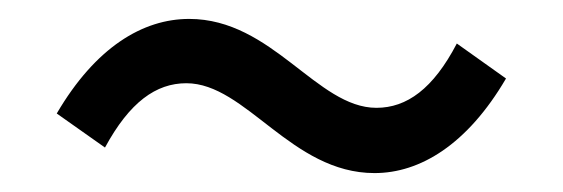

<svg xmlns="http://www.w3.org/2000/svg" viewBox="-20 -470 595 203"><path d="M376 -287C424 -287 474 -317 515 -387L463 -424C438 -376 410 -356 378 -356C315 -356 268 -450 180 -450C131 -450 81 -420 40 -350L91 -314C117 -362 145 -382 177 -382C240 -382 288 -287 376 -287Z"/></svg>

Font: Noto Sans JP
Style: Regular
Weight: 400
Designer: Ryoko NISHIZUKA  (kana, bopomofo & ideographs); Paul D. Hunt (Latin, Greek & Cyrillic); Sandoll Communications , Soo-you
Foundry: Adobe
Version: Version 2.002;hotconv 1.0.116;makeotfexe 2.5.65601